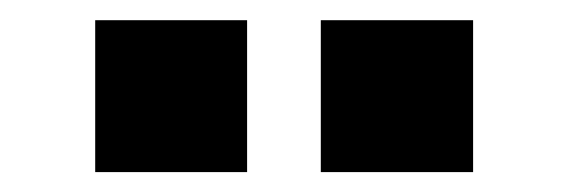

<svg xmlns="http://www.w3.org/2000/svg" viewBox="-20 -738 568 192"><path d="M75.2 -565.9V-717.8H227.1V-565.9ZM300.8 -565.9V-717.8H453.1V-565.9Z"/></svg>

Font: REH Gaming
Style: Gaming
Weight: 700
Designer: Astigmatic (AOETI)
Foundry: Astigmatic (AOETI)
Version: Version 1.001 2011